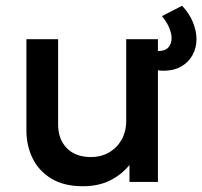

<svg xmlns="http://www.w3.org/2000/svg" viewBox="-20 -631 702 666"><path d="M267.6 15Q201.2 15 157.7 -11.7Q114.2 -38.4 92.9 -82.3Q71.6 -126.2 71.6 -178.4V-495H181.6V-199.1Q181.6 -148.1 211.7 -117.2Q241.8 -86.2 295.6 -86.2Q330.2 -86.2 358 -102.1Q385.7 -117.9 401.8 -146.3Q417.8 -174.8 417.8 -212.2V-495H527.8V0H429.1V-58.5Q400.1 -23.6 360.2 -4.3Q320.2 15 267.6 15ZM546.8 -385.6Q535.4 -385.6 523.5 -387.9Q511.6 -390.1 498.6 -393.2V-458.8Q516.4 -453.9 527.8 -453.9Q552.8 -453.9 564 -466.6Q575.2 -479.4 575.2 -499.2Q575.2 -514.6 567.2 -534.1Q559.2 -553.6 541.9 -575.1L611.6 -611.1Q637.1 -584.2 649.3 -553.6Q661.6 -523 661.6 -495.4Q661.6 -465.2 648 -440.3Q634.4 -415.3 608.9 -400.5Q583.3 -385.6 546.8 -385.6Z"/></svg>

Font: Geologica Thin
Style: Regular
Weight: 100
Version: Version 1.010;gftools[0.9.28]